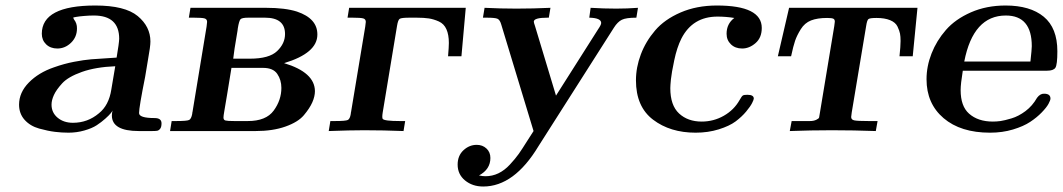

<svg xmlns="http://www.w3.org/2000/svg" viewBox="-20 -473 3836 693"><path d="M48.8 -95.2Q48.8 -139.2 84 -175Q119.1 -210.9 174.8 -230Q211.9 -243.2 247.6 -250Q283.2 -256.8 309.6 -259Q335.9 -261.2 400.9 -265.1Q409.7 -316.9 410.2 -333Q410.2 -417 318.8 -417Q302.7 -417 284.9 -415.5Q267.1 -414.1 255.6 -412.1Q244.1 -410.2 244.1 -409.2Q244.1 -408.2 245.6 -406Q247.1 -403.8 247.1 -402.8Q258.3 -388.7 257.8 -370.1Q257.8 -339.4 236.3 -318.6Q214.8 -297.9 187 -297.9Q162.1 -297.9 146.5 -313Q130.9 -328.1 130.9 -351.1Q130.9 -453.1 324.2 -453.1Q431.2 -453.1 477.1 -415Q522.9 -377 522.9 -323.2Q522.9 -305.2 514.2 -257.8Q505.4 -203.6 503.9 -195.8Q481.9 -85.9 481.9 -64.9Q481.9 -46.9 538.1 -46.9Q563 -46.9 563 -27.8Q563 -14.6 558.1 -8.3Q553.2 -2 547.1 -1Q541 0 528.8 0H481Q383.8 0 383.8 -56.2Q383.8 -64 386.2 -74.2Q385.3 -71.3 379.6 -64.2Q374 -57.1 360.1 -44.7Q346.2 -32.2 329.1 -21Q312 -9.8 284.4 -2Q256.8 5.9 227.1 5.9Q203.1 5.9 178.5 2.9Q153.8 0 121.3 -9Q88.9 -18.1 68.8 -40.5Q48.8 -63 48.8 -95.2ZM166 -95.2Q166 -66.4 188 -48.1Q210 -29.8 243.2 -29.8Q296.4 -29.8 336.9 -64Q373 -92.8 381.8 -149.9Q383.8 -164.1 388.9 -192.1Q394 -220.2 396 -233.9Q325.2 -231 275.6 -213.4Q226.1 -195.8 204.6 -172.4Q183.1 -148.9 174.6 -130.1Q166 -111.3 166 -95.2Z M593.8 0 599.6 -36.1H615.7Q654.8 -36.1 662.6 -40Q670.4 -43.9 673.8 -62Q673.8 -65.9 674.8 -68.8L725.6 -377Q727.5 -391.1 727.5 -394Q727.5 -403.8 718.5 -406.5Q709.5 -409.2 679.7 -409.2H661.6L667.5 -444.8H940.4Q1009.3 -444.8 1051.8 -431.2Q1126 -406.2 1125.5 -348.1Q1125.5 -281.2 1005.4 -245.1Q1116.2 -211.9 1116.7 -144Q1116.7 -125 1107.2 -103.5Q1097.7 -82 1076.7 -57.1Q1055.7 -32.2 1010 -16.1Q964.4 0 902.8 0ZM786.6 -48.8Q786.6 -40 793.7 -38.1Q800.8 -36.1 825.7 -36.1H874.5Q940.4 -36.1 968 -74Q995.6 -111.8 995.6 -155.8Q995.6 -184.6 980.7 -206.3Q965.8 -228 929.7 -228H815.4Q807.6 -178.2 800 -133.5Q792.5 -88.9 789.6 -71.8Q786.6 -54.7 786.6 -48.8ZM821.8 -261.2H881.8Q951.7 -261.2 980.2 -288.6Q1008.8 -315.9 1008.8 -350.1Q1008.8 -409.2 936.5 -409.2H876.5Q853.5 -409.2 848.1 -403.6Q842.8 -397.9 838.4 -371.1Q837.4 -366.2 837.4 -362.8Q823.7 -283.2 821.8 -261.2Z M1166.5 0 1172.4 -36.1H1188.5Q1227.5 -36.1 1235.4 -40Q1243.2 -43.9 1246.1 -62Q1246.1 -65.9 1247.1 -68.8L1298.3 -377Q1300.3 -391.1 1300.3 -394Q1300.3 -403.8 1291.3 -406.5Q1282.2 -409.2 1252.4 -409.2H1234.4L1240.2 -444.8H1661.1L1645.5 -270H1597.2Q1600.1 -303.2 1600.1 -317.9Q1600.1 -347.7 1591.3 -367.4Q1582.5 -387.2 1564 -395.5Q1545.4 -403.8 1527.8 -406.5Q1510.3 -409.2 1483.4 -409.2H1458.5Q1428.7 -409.2 1422.6 -405Q1416.5 -400.9 1413.1 -379.9L1361.3 -66.9Q1358.4 -48.8 1361.3 -43.9Q1367.2 -36.1 1423.3 -36.1H1442.4L1436.5 0Q1364.7 -2.9 1294.4 -2.9Q1243.7 -2.9 1166.5 0Z M1631.8 121.1Q1631.8 88.9 1652.8 69.3Q1673.8 49.8 1700.7 49.8Q1721.7 49.8 1735.8 63Q1750 76.2 1750 97.2Q1750 138.2 1709 160.2Q1721.2 163.1 1731.9 163.1Q1756.8 163.1 1778.8 152.6Q1800.8 142.1 1820.3 121.1Q1839.8 100.1 1852.3 82.5Q1864.7 64.9 1881.8 37.4Q1898.9 9.8 1905.8 0L1789.1 -384.8Q1784.2 -401.9 1775.1 -405.5Q1766.1 -409.2 1735.8 -409.2H1723.1L1729 -444.8Q1786.1 -441.9 1843.8 -441.9Q1904.8 -441.9 1966.8 -444.8L1960.9 -409.2H1956.1Q1907.2 -409.2 1906.7 -395Q1906.7 -391.1 1911.1 -378.9L1986.8 -127.9L2138.7 -367.2Q2149.9 -383.3 2149.9 -390.1Q2149.9 -408.2 2106.9 -409.2L2111.8 -444.8Q2158.7 -441.9 2204.1 -441.9Q2244.1 -441.9 2282.7 -444.8L2276.9 -409.2Q2239.7 -409.2 2224.4 -401.6Q2209 -394 2195.8 -373L1923.8 54.2Q1835.9 200.2 1724.1 200.2Q1685.1 200.2 1658.4 178.2Q1631.8 156.2 1631.8 121.1Z M2275.4 -183.1Q2275.4 -230 2293 -276.6Q2310.5 -323.2 2344.5 -363Q2378.4 -402.8 2436.5 -428Q2494.6 -453.1 2567.4 -453.1Q2729.5 -453.1 2729.5 -372.1Q2729.5 -336.9 2707 -317.4Q2684.6 -297.9 2658.7 -297.9Q2633.8 -297.9 2618.2 -313Q2602.5 -328.1 2602.5 -351.1Q2602.5 -387.2 2630.4 -408.2Q2600.6 -413.1 2569.8 -413.1Q2480 -413.1 2439.5 -334Q2423.3 -301.8 2413.6 -255.4Q2403.8 -209 2401.6 -186.5Q2399.4 -164.1 2399.4 -154.8Q2399.4 -92.8 2430.9 -63.5Q2462.4 -34.2 2512.7 -34.2Q2555.7 -34.2 2592.5 -55.2Q2629.4 -76.2 2649.4 -111.8Q2657.2 -126 2661.4 -128.4Q2665.5 -130.9 2677.7 -130.9Q2700.7 -130.9 2700.7 -117.2Q2700.7 -113.3 2694.6 -101.1Q2688.5 -88.9 2673.1 -70.3Q2657.7 -51.8 2635.3 -34.9Q2612.8 -18.1 2574.2 -6.1Q2535.6 5.9 2490.7 5.9Q2398.9 5.9 2337.2 -41Q2275.4 -87.9 2275.4 -183.1Z M2787.6 -270 2828.1 -444.8H3291.5L3274.4 -270H3226.6Q3230.5 -306.2 3230.5 -325.2Q3230.5 -341.3 3228.5 -351.6Q3226.6 -361.8 3219.5 -377Q3212.4 -392.1 3192.9 -400.1Q3173.3 -408.2 3143.6 -408.2Q3119.6 -408.2 3114.5 -404.1Q3109.4 -399.9 3106.4 -379.9L3054.2 -66.9Q3052.2 -52.7 3052.2 -50.8Q3052.2 -41 3063.2 -38.6Q3074.2 -36.1 3115.2 -36.1H3147.5L3141.1 0Q3062 -2.9 2982.4 -2.9Q2906.2 -2.9 2830.6 0L2837.4 -36.1H2855.5Q2890.6 -36.1 2903.6 -36.1Q2916.5 -36.1 2926 -40.5Q2935.5 -44.9 2936.5 -49.1Q2937.5 -53.2 2939.5 -66.9L2991.2 -378.9Q2993.2 -393.1 2993.2 -395Q2993.2 -402.8 2987.8 -405.5Q2982.4 -408.2 2965.3 -408.2Q2930.2 -408.2 2907.2 -399.2Q2884.3 -390.1 2870.4 -367.7Q2856.4 -345.2 2849.9 -326.2Q2843.3 -307.1 2835.4 -270Z M3324.2 -187Q3324.2 -233.9 3342.3 -280Q3360.4 -326.2 3394.3 -365Q3428.2 -403.8 3484.4 -428.5Q3540.5 -453.1 3609.4 -453.1Q3698.2 -453.1 3747.3 -412.6Q3796.4 -372.1 3796.4 -288.1Q3796.4 -239.3 3789.3 -228.5Q3782.2 -217.8 3759.3 -217.8H3455.1Q3447.3 -169.9 3447.3 -147.9Q3447.3 -89.8 3477.5 -63Q3509.8 -34.2 3563.5 -34.2Q3576.7 -34.2 3591.1 -36.1Q3605.5 -38.1 3630.9 -45.7Q3656.2 -53.2 3681.4 -72Q3706.5 -90.8 3723.1 -120.1Q3734.4 -135.3 3748.5 -134.8Q3771.5 -134.8 3771.5 -117.2Q3771.5 -111.3 3764.4 -98.1Q3757.3 -85 3739.7 -66.9Q3722.2 -48.8 3698.2 -33Q3674.3 -17.1 3636.2 -5.6Q3598.1 5.9 3553.2 5.9Q3447.3 5.9 3385.7 -46.6Q3324.2 -99.1 3324.2 -187ZM3460.4 -251H3699.2Q3704.1 -295.9 3704.1 -306.2Q3704.1 -417 3610.4 -417Q3492.7 -417 3460.4 -251Z"/></svg>

Font: CMU Serif Extra
Style: BoldSlanted
Weight: 700
Italic angle: -9.46001°
Version: Version 0.7.0